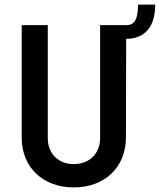

<svg xmlns="http://www.w3.org/2000/svg" viewBox="-20 -810 699 840"><path d="M303 10C438 10 530 -78 531 -207L532 -640C595 -640 659 -673 659 -790H584C584 -714 561 -700 532 -700H418V-206C418 -138 371 -92 303 -92C235 -92 189 -138 189 -206V-700H75V-207C75 -78 168 10 303 10Z"/></svg>

Font: Finlandica Medium
Style: Regular
Weight: 500
Designer: Niklas Ekholm, Juho Hiilivirta, Jaakko Suomalainen
Foundry: Helsinki Type Studio
Version: Version 2.000;Glyphs 3.2 (3202)